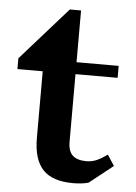

<svg xmlns="http://www.w3.org/2000/svg" viewBox="-53 -766 577 817"><g transform="rotate(5 235.5 -357.5)"><path d="M356 2Q329 10 290 10Q201 10 160.5 -33.5Q120 -77 120 -168V-453H12V-499L212 -725H260V-504H440V-453H260V-164Q260 -124 279.5 -106Q299 -88 338 -88Q359 -88 378.5 -95.5Q398 -103 427 -124L457 -78Z"/></g></svg>

Font: Inknut Antiqua SemiBold
Style: Regular
Weight: 600
Designer: Claus Eggers Sørensen
Foundry: Claus Eggers Sørensen
Version: Version 1.003; ttfautohint (v1.8.2) -l 8 -r 50 -G 200 -x 14 